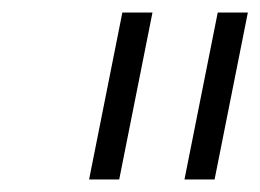

<svg xmlns="http://www.w3.org/2000/svg" viewBox="-20 -760 415 306"><path d="M122 -474 175 -740H223L170 -474ZM274 -474 327 -740H375L322 -474Z"/></svg>

Font: IBM Plex Sans Condensed Light
Style: Italic
Weight: 300
Width: 3
Italic angle: -11°
Designer: Mike Abbink, Paul van der Laan, Pieter van Rosmalen
Foundry: Bold Monday
Version: Version 1.3